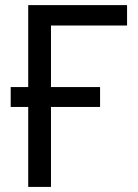

<svg xmlns="http://www.w3.org/2000/svg" viewBox="-20 -734 540 754"><path d="M90.8 -713.9V-392.1H22V-314H90.8V0H180.2V-314H373V-392.1H180.2V-633.8H479V-713.9Z"/></svg>

Font: Avrile Sans
Style: Regular
Weight: 400
Designer: Monotype Design Team, Google (font), Stefan Peev (BGR Cyrillic), Cristiano Sobral (main changes)
Foundry: The Avrile Sans Project Authors
Version: Version 3.110